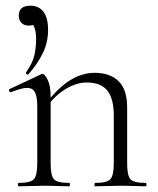

<svg xmlns="http://www.w3.org/2000/svg" viewBox="-20 -655 555 675"><path d="M87 -635Q116 -635 132.5 -614Q149 -593 149 -550Q149 -506 130.5 -468Q112 -430 80 -394Q76 -391 73 -394.5Q70 -398 72 -401Q95 -434 101 -461.5Q107 -489 107 -519Q107 -548 98 -565Q89 -582 78 -593L116 -600Q117 -583 107 -574Q97 -565 82 -565Q65 -565 55.5 -574.5Q46 -584 46 -600Q46 -617 56 -626Q66 -635 87 -635ZM315 0Q312 0 312 -6Q312 -12 315 -12Q356 -12 368 -25Q380 -38 380 -81V-248Q380 -309 357 -337Q334 -365 285 -365Q247 -365 207.5 -340Q168 -315 139 -271L135 -283Q182 -345 225 -372Q268 -399 312 -399Q367 -399 397 -369.5Q427 -340 427 -278V-81Q427 -38 438.5 -25Q450 -12 492 -12Q495 -12 495 -6Q495 0 492 0Q475 0 452 -1Q429 -2 404 -2Q379 -2 355.5 -1Q332 0 315 0ZM46 0Q43 0 43 -6Q43 -12 46 -12Q87 -12 99 -25Q111 -38 111 -81V-281Q111 -315 103 -330.5Q95 -346 75 -346Q65 -346 51 -342Q37 -338 19 -331Q15 -330 12.5 -335Q10 -340 14 -342L125 -394Q127 -395 130 -395Q137 -395 147.5 -374.5Q158 -354 158 -315V-81Q158 -38 169.5 -25Q181 -12 223 -12Q226 -12 226 -6Q226 0 223 0Q206 0 183 -1Q160 -2 135 -2Q110 -2 86.5 -1Q63 0 46 0Z"/></svg>

Font: Cormorant Infant Light
Style: Regular
Weight: 300
Designer: Christian Thalmann (Catharsis Fonts)
Foundry: Catharsis Fonts
Version: Version 4.001